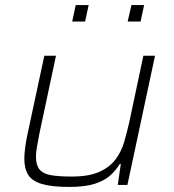

<svg xmlns="http://www.w3.org/2000/svg" viewBox="-20 -730 685 758"><path d="M253 8Q185 8 146 -3.5Q107 -15 91.5 -39.5Q76 -64 76 -103Q76 -121 79 -144.5Q82 -168 87 -193L155 -510H201L135 -200Q130 -173 126 -150.5Q122 -128 122 -112Q122 -78 136 -61Q150 -44 181 -38.5Q212 -33 263 -33Q331 -33 372 -51.5Q413 -70 436 -100.5Q459 -131 470 -169Q481 -207 490 -246L546 -510H592L483 0H445L457 -83H453Q438 -58 415.5 -37.5Q393 -17 354.5 -4.5Q316 8 253 8ZM484 -645 499 -710H549L535 -645ZM265 -645 279 -710H330L316 -645Z"/></svg>

Font: Saira SemiExpanded ExtraLight
Style: Italic
Weight: 250
Width: 6
Italic angle: -12°
Designer: Hector Gatti with collaboration of the Omnibus-Type team
Foundry: Omnibus-Type
Version: Version 1.101